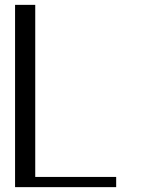

<svg xmlns="http://www.w3.org/2000/svg" viewBox="-20 -770 581 790"><path d="M125 -750V-42H458V0H125H42V-42V-750Z"/></svg>

Font: okolaks
Style: Regular
Weight: 500
Version: Version 000.6.0